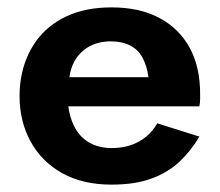

<svg xmlns="http://www.w3.org/2000/svg" viewBox="-20 -490 597 520"><path d="M165 -202Q169 -172 180 -150Q195 -119 221.5 -104Q248 -89 282 -89Q311 -89 334.5 -97Q358 -105 376 -120Q394 -135 406 -156L520 -120Q497 -81 466 -52Q435 -23 390.5 -6.5Q346 10 282 10Q204 10 148.5 -21Q93 -52 63 -106.5Q33 -161 33 -230Q33 -243 34 -255Q35 -267 37 -279Q47 -336 78 -379Q109 -422 160.5 -446Q212 -470 282 -470Q358 -470 411.5 -441.5Q465 -413 493.5 -361Q522 -309 522 -236V-222Q522 -213 520 -202ZM382 -281Q378 -311 366.5 -333Q355 -355 333 -366.5Q311 -378 280 -378Q247 -378 221.5 -364Q196 -350 181 -323Q171 -304 168 -281Z"/></svg>

Font: Venryn Sans SemiBold
Style: Regular
Weight: 600
Designer: Owen Earl, indestructible type* (font) & Cristiano Sobral (main changes)
Version: Version 3.60;October 28, 2020;FontCreator 13.0.0.2681 64-bit